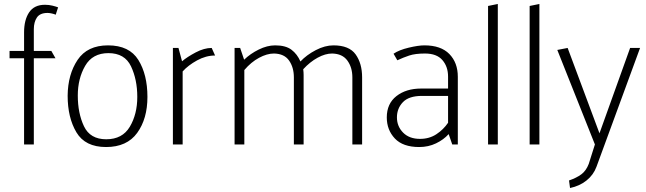

<svg xmlns="http://www.w3.org/2000/svg" viewBox="-20 -726 3247 965"><path d="M28 -470H101V-563Q101 -626 126.5 -664Q152 -702 206 -702Q226 -702 244 -697.5Q262 -693 272 -689L260 -652Q254 -655 241.5 -658Q229 -661 219 -661Q181 -661 165.5 -638Q150 -615 150 -579V-470H238L259 -433H150V0H101V-433H28Z M513 13Q408 13 364 -61Q320 -135 320 -245Q321 -352 370 -425Q419 -498 523 -498Q630 -498 675.5 -424.5Q721 -351 721 -239Q721 -129 669.5 -58Q618 13 513 13ZM670 -239Q670 -326 638.5 -392.5Q607 -459 525 -459Q445 -459 408 -395Q371 -331 371 -246Q371 -157 402 -91.5Q433 -26 514 -26Q595 -26 632.5 -89Q670 -152 670 -239Z M849 0V-485H877L895 -418Q921 -440 963.5 -462.5Q1006 -485 1044 -485L1061 -447Q1015 -447 970.5 -422.5Q926 -398 898 -367V0Z M1159 0V-485H1187L1207 -426Q1238 -456 1280.5 -477Q1323 -498 1363 -498Q1416 -498 1445 -476Q1474 -454 1490 -417Q1521 -450 1567 -474Q1613 -498 1656 -498Q1735 -498 1767.5 -452.5Q1800 -407 1800 -337V0H1751V-337Q1751 -387 1726 -421.5Q1701 -456 1649 -457Q1615 -457 1576.5 -436Q1538 -415 1504 -378Q1505 -369 1505.5 -363Q1506 -357 1506 -349V0H1457V-337Q1457 -387 1433 -421.5Q1409 -456 1357 -457Q1322 -457 1282 -435.5Q1242 -414 1208 -374V0Z M1975 -136Q1975 -91 2006 -59.5Q2037 -28 2091 -28Q2138 -28 2173.5 -51.5Q2209 -75 2232 -109V-244H2101Q2035 -244 2005 -212.5Q1975 -181 1975 -136ZM1958 -456Q1986 -475 2034.5 -486.5Q2083 -498 2113 -498Q2196 -498 2238.5 -454.5Q2281 -411 2281 -340V0H2253L2235 -52Q2210 -24 2171.5 -5.5Q2133 13 2087 13Q2005 13 1964.5 -30Q1924 -73 1924 -136Q1924 -205 1972.5 -243Q2021 -281 2097 -281H2232V-341Q2232 -391 2203.5 -424Q2175 -457 2116 -457Q2067 -457 2037 -447Q2007 -437 1977 -423Z M2433 0V-696L2482 -706V0Z M2642 0V-696L2691 -706V0Z M2970 0 2781 -475 2833 -485 2993 -56 3147 -485H3197L2978 112Q2963 153 2928 181Q2893 209 2845 219L2840 181Q2878 168 2902 150Q2926 132 2939 98Z"/></svg>

Font: Palanquin Thin
Style: Regular
Weight: 250
Designer: Pria Ravichandran
Version: Version 1.001